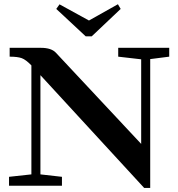

<svg xmlns="http://www.w3.org/2000/svg" viewBox="-20 -893 854 923"><path d="M392.1 -718.3 250.5 -850.1 266.1 -872.1 407.7 -794.4 546.9 -872.6 560.1 -850.1 420.9 -718.3ZM23.4 0V-43L130.9 -54.7V-578.6Q104.5 -606 84.7 -613.3Q64.9 -620.6 26.4 -620.6V-663.1H176.8Q227.1 -663.1 249 -639.2L658.7 -201.2V-607.9L548.3 -620.6V-663.1H793.5V-620.6L702.1 -608.9V10.3H672.9L174.3 -531.7V-54.7L277.8 -43V0Z"/></svg>

Font: Elstob 6pt SemiBold
Style: Regular
Weight: 600
Designer: Peter S. Baker
Version: Version 1.015